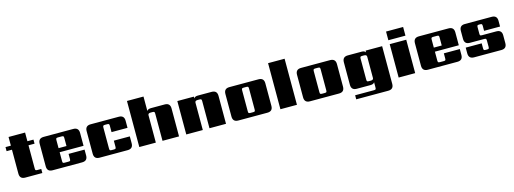

<svg xmlns="http://www.w3.org/2000/svg" viewBox="-7 -1611 7208 2693"><g transform="rotate(-15 3597.0 -264.0)"><path d="M411 -426H323V-90Q323 -70 328.5 -64.5Q334 -59 354 -59H410V0H162Q83 0 83 -79V-426H5V-485H83V-611H323V-485H411Z M720 -278H835V-395Q835 -414 829.5 -420Q824 -426 804 -426H751Q732 -426 726 -420Q720 -414 720 -395ZM559 -485H988Q1067 -485 1067 -406V-219H720V-90Q720 -70 726 -64.5Q732 -59 751 -59H804Q824 -59 829.5 -64.5Q835 -70 835 -90V-164H1067V-79Q1067 0 988 0H559Q480 0 480 -79V-406Q480 -485 559 -485Z M1728 -303H1496V-395Q1496 -414 1490 -420Q1484 -426 1465 -426H1433Q1414 -426 1408 -420Q1402 -414 1402 -395V-90Q1402 -70 1408 -64.5Q1414 -59 1433 -59H1465Q1484 -59 1490 -64.5Q1496 -70 1496 -90V-179H1728V-79Q1728 0 1649 0H1241Q1162 0 1162 -79V-406Q1162 -485 1241 -485H1649Q1728 -485 1728 -406Z M2116 -485H2316Q2395 -485 2395 -406V0H2155V-395Q2155 -414 2149 -420Q2143 -426 2124 -426H2096Q2058 -426 2058 -397V0H1818V-669H2058V-459Q2072 -485 2116 -485Z M2798 -485H2998Q3077 -485 3077 -406V0H2837V-395Q2837 -414 2831 -420Q2825 -426 2806 -426H2778Q2740 -426 2740 -397V0H2500V-485H2740V-459Q2754 -485 2798 -485Z M3517 -90V-395Q3517 -414 3511 -420Q3505 -426 3486 -426H3448Q3429 -426 3423 -420Q3417 -414 3417 -395V-90Q3417 -70 3423 -64.5Q3429 -59 3448 -59H3486Q3505 -59 3511 -64.5Q3517 -70 3517 -90ZM3256 -485H3678Q3757 -485 3757 -406V-79Q3757 0 3678 0H3256Q3177 0 3177 -79V-406Q3177 -485 3256 -485Z M4107 0H3867V-669H4107Z M4557 -90V-395Q4557 -414 4551 -420Q4545 -426 4526 -426H4488Q4469 -426 4463 -420Q4457 -414 4457 -395V-90Q4457 -70 4463 -64.5Q4469 -59 4488 -59H4526Q4545 -59 4551 -64.5Q4557 -70 4557 -90ZM4296 -485H4718Q4797 -485 4797 -406V-79Q4797 0 4718 0H4296Q4217 0 4217 -79V-406Q4217 -485 4296 -485Z M5168 -59H5196Q5234 -59 5234 -88V-397Q5234 -426 5196 -426H5168Q5149 -426 5143 -420Q5137 -414 5137 -395V-90Q5137 -70 5143 -64.5Q5149 -59 5168 -59ZM5234 -485H5474V62Q5474 141 5395 141H4930V82H5203Q5223 82 5228.5 76Q5234 70 5234 51V-26Q5220 0 5176 0H4976Q4897 0 4897 -79V-406Q4897 -485 4976 -485H5176Q5220 -485 5234 -459Z M5824 0H5584V-485H5824ZM5580 -543V-669H5828V-543Z M6169 -278H6284V-395Q6284 -414 6278.5 -420Q6273 -426 6253 -426H6200Q6181 -426 6175 -420Q6169 -414 6169 -395ZM6008 -485H6437Q6516 -485 6516 -406V-219H6169V-90Q6169 -70 6175 -64.5Q6181 -59 6200 -59H6253Q6273 -59 6278.5 -64.5Q6284 -70 6284 -90V-164H6516V-79Q6516 0 6437 0H6008Q5929 0 5929 -79V-406Q5929 -485 6008 -485Z M6914 -90V-181Q6914 -200 6908.5 -206Q6903 -212 6883 -212H6675Q6596 -212 6596 -291V-406Q6596 -485 6675 -485H7064Q7143 -485 7143 -406V-323H6911V-395Q6911 -414 6905 -420Q6899 -426 6880 -426H6867Q6847 -426 6841.5 -420Q6836 -414 6836 -395V-302Q6836 -282 6841.5 -276.5Q6847 -271 6867 -271H7075Q7154 -271 7154 -192V-79Q7154 0 7075 0H6680Q6601 0 6601 -79V-162H6833V-90Q6833 -70 6839 -64.5Q6845 -59 6864 -59H6883Q6903 -59 6908.5 -64.5Q6914 -70 6914 -90Z"/></g></svg>

Font: Sarpanch Black
Style: Regular
Weight: 900
Designer: Manushi Parikh (Devanagari and Latin), Jyotish Sonowal (Devanagari)
Foundry: Indian Type Foundry
Version: Version 2.004;PS 1.0;hotconv 1.0.78;makeotf.lib2.5.61930; tt